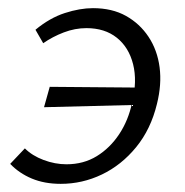

<svg xmlns="http://www.w3.org/2000/svg" viewBox="-20 -443 453 471"><path d="M129 8Q89 8 58 -5Q27 -18 5 -41L41 -79Q59 -61 87 -50.5Q115 -40 143 -40Q185 -40 217.5 -60Q250 -80 272.5 -114Q295 -148 304 -191Q317 -244 306.5 -285.5Q296 -327 266.5 -350.5Q237 -374 192 -374Q164 -374 136.5 -363.5Q109 -353 86 -337L67 -370Q102 -399 139 -411Q176 -423 208 -423Q255 -423 289 -404Q323 -385 344.5 -352.5Q366 -320 371.5 -278Q377 -236 365 -188Q350 -126 314 -82Q278 -38 230 -15Q182 8 129 8ZM88 -180 102 -230 341 -228 328 -186Z"/></svg>

Font: Ysabeau Infant
Style: Italic
Weight: 400
Italic angle: -12°
Designer: Christian Thalmann (Catharsis Fonts)
Version: Version 2.001;gftools[0.9.30]; featfreeze: ss01,ss02,lnum